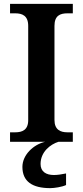

<svg xmlns="http://www.w3.org/2000/svg" viewBox="-20 -734 428 994"><path d="M32 0H214C153 14 96 68 96 130C96 206 148 240 240 240C261 240 301 234 322 224V164C298 169 277 172 259 172C219 172 190 155 190 115C190 52 241 13 283 0H357V-49H329C293 -49 262 -62 262 -113V-600C262 -653 291 -665 329 -665H357V-714H32V-665H59C95 -665 126 -653 126 -600V-112C126 -61 95 -49 59 -49H32Z"/></svg>

Font: Noto Serif Sinhala SemiBold
Style: Regular
Weight: 600
Designer: Jelle Bosma - Monotype Design Team
Foundry: Monotype Imaging Inc.
Version: Version 2.007